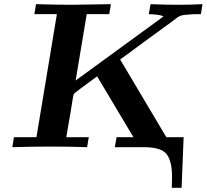

<svg xmlns="http://www.w3.org/2000/svg" viewBox="-20 -706 991 921"><path d="M39.1 0 46.9 -47.9H154.8L252.9 -638.2H145L152.8 -686Q255.9 -683.1 324.2 -683.1L512.2 -686L503.9 -638.2H396L342.8 -319.8L764.2 -627Q758.3 -630.9 748.5 -632.8Q738.8 -634.8 732.4 -635.5Q726.1 -636.2 712.6 -637.2Q699.2 -638.2 693.8 -638.2L702.1 -686Q771 -683.1 841.8 -683.1Q896 -683.1 951.2 -686L943.8 -638.2Q920.9 -638.2 905 -637.7Q889.2 -637.2 876.5 -635.5Q863.8 -633.8 857.4 -633.3Q851.1 -632.8 843 -628.9Q835 -625 832.5 -623.5Q830.1 -622.1 822 -615.5Q814 -608.9 811 -606.9Q743.2 -558.1 690.2 -519Q637.2 -480 615.7 -464.1Q594.2 -448.2 579.6 -437.5Q564.9 -426.8 556.2 -420.9L777.8 -47.9H860.8L851.1 194.8H804.2Q804.2 186 804.7 167.5Q805.2 148.9 805.2 140.1Q805.2 66.9 779.1 33.4Q752.9 0 670.9 0H530.8L539.1 -47.9H620.1L445.8 -339.8Q337.9 -260.7 335.9 -257.8Q335.9 -257.8 335 -255.9Q332 -251 329.6 -236.1Q327.1 -221.2 318.1 -165.5Q309.1 -109.9 297.9 -47.9H405.8L397.9 0Q311 -2.9 222.2 -2.9Q129.9 -2.9 39.1 0Z"/></svg>

Font: CMU Serif Extra
Style: BoldSlanted
Weight: 700
Italic angle: -9.46001°
Version: Version 0.7.0